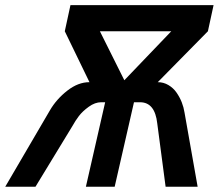

<svg xmlns="http://www.w3.org/2000/svg" viewBox="-58 -709 841 729"><path d="M-38.1 0 131.8 -290.5Q156.7 -333 197.8 -365Q238.8 -397 281.7 -397L188 -590.3L209.5 -689.5H752.9L731.4 -590.3L541 -397Q563 -397 581.5 -386Q600.1 -375 612.3 -357.4Q624.5 -339.8 632.1 -320.6Q639.6 -301.3 642.6 -281.7L692.4 0H570.8L539.1 -240.2Q530.3 -320.8 473.6 -320.8H450.7L377.4 0H268.1L341.3 -320.8H326.2Q302.7 -320.8 279.1 -303.7Q255.4 -286.6 241.7 -268.6Q228 -250.5 217.3 -231L76.7 0ZM414.1 -404.3 592.3 -590.3H321.3Z"/></svg>

Font: HK Grotesk SemiBold Italic
Style: Regular
Weight: 600
Italic angle: -13°
Designer: Alfredo Marco Pradil and Stefan Peev
Foundry: Hanken Design Co.
Version: Version 1.000;PS 001.000;hotconv 1.0.88;makeotf.lib2.5.64775